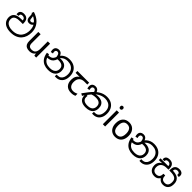

<svg xmlns="http://www.w3.org/2000/svg" viewBox="621 -3032 5238 5238"><g transform="rotate(45 3240.5 -412.5)"><path d="M359 11Q257 11 184.5 -20.5Q112 -52 74 -111Q36 -170 36 -250Q36 -292 51.5 -330.5Q67 -369 99 -396Q133 -425 188 -440Q243 -455 333 -455H369Q367 -502 341 -524Q315 -546 276 -546Q237 -546 218.5 -531Q200 -516 200 -487Q200 -482 200.5 -477Q201 -472 202 -466L131 -455Q130 -463 128.5 -473Q127 -483 127 -496Q127 -553 165.5 -582.5Q204 -612 271 -612Q325 -612 363 -591.5Q401 -571 420.5 -530.5Q440 -490 440 -430V-389H330Q282 -389 248 -384Q214 -379 191 -370Q168 -361 151 -347Q128 -328 118.5 -302.5Q109 -277 109 -246Q109 -188 139 -146Q169 -104 225 -82Q281 -60 359 -60Q458 -60 524.5 -90.5Q591 -121 629.5 -171.5Q668 -222 684.5 -282.5Q701 -343 701 -404Q701 -489 672 -555Q643 -621 587.5 -670.5Q532 -720 451 -755Q438 -761 424 -766Q410 -771 396 -776L420 -836Q494 -813 552 -779.5Q610 -746 652 -704Q694 -662 721.5 -613.5Q749 -565 762.5 -511Q776 -457 776 -399Q776 -315 752 -241Q728 -167 677.5 -110.5Q627 -54 548 -21.5Q469 11 359 11ZM544 -523Q506 -523 479.5 -538.5Q453 -554 439.5 -585.5Q426 -617 426 -664Q426 -706 424 -727Q422 -748 416 -758Q410 -768 398 -775L429 -800Q454 -784 468 -765.5Q482 -747 488 -722.5Q494 -698 495 -662Q497 -626 507.5 -607.5Q518 -589 549 -589Q578 -589 598 -605.5Q618 -622 634 -661L676 -611Q663 -580 629 -551.5Q595 -523 544 -523Z M1345 -536V0H1273L1260 -71H1256Q1239 -43 1212 -25Q1185 -7 1153 1.5Q1121 10 1086 10Q1022 10 978.5 -10.5Q935 -31 913 -74Q891 -117 891 -185V-536H980V-191Q980 -127 1009 -95Q1038 -63 1099 -63Q1188 -63 1222.5 -113Q1257 -163 1257 -257V-536Z M1806 11Q1721 11 1648.5 -19Q1576 -49 1526 -117Q1476 -185 1458 -300L1528 -312Q1544 -224 1578.5 -168.5Q1613 -113 1669.5 -86.5Q1726 -60 1808 -60Q1877 -60 1924 -80.5Q1971 -101 1995.5 -139.5Q2020 -178 2020 -231Q2020 -285 1996.5 -317.5Q1973 -350 1932 -365Q1891 -380 1840 -380Q1806 -380 1780 -377.5Q1754 -375 1728 -368L1733 -420Q1752 -429 1782 -438.5Q1812 -448 1858 -448Q1932 -448 1984.5 -423Q2037 -398 2065 -349Q2093 -300 2093 -229Q2093 -185 2078.5 -142Q2064 -99 2031.5 -64.5Q1999 -30 1943.5 -9.5Q1888 11 1806 11ZM2111 3Q2098 3 2087.5 2.5Q2077 2 2064 1L2068 -68Q2074 -67 2085.5 -66.5Q2097 -66 2102 -66Q2167 -66 2206.5 -96Q2246 -126 2264 -176.5Q2282 -227 2282 -288Q2282 -370 2249 -426.5Q2216 -483 2157.5 -512Q2099 -541 2022 -541Q1964 -541 1919.5 -523.5Q1875 -506 1842 -476.5Q1809 -447 1785 -410L1793 -392Q1771 -317 1733.5 -277.5Q1696 -238 1647.5 -224Q1599 -210 1543 -210Q1533 -210 1517.5 -212.5Q1502 -215 1490 -221L1491 -286Q1505 -282 1523.5 -280Q1542 -278 1554 -278Q1591 -278 1625.5 -289Q1660 -300 1689 -335Q1718 -370 1737 -443L1747 -467Q1772 -504 1810.5 -537Q1849 -570 1902.5 -591Q1956 -612 2024 -612Q2132 -612 2206 -571Q2280 -530 2318.5 -457.5Q2357 -385 2357 -289Q2357 -193 2324 -128Q2291 -63 2235.5 -30Q2180 3 2111 3ZM1640 -592Q1689 -592 1718.5 -568.5Q1748 -545 1762.5 -509Q1777 -473 1780 -434L1725 -398Q1721 -432 1712.5 -461Q1704 -490 1687 -508Q1670 -526 1641 -526Q1613 -526 1595.5 -510Q1578 -494 1578 -459Q1578 -443 1581.5 -429.5Q1585 -416 1589 -403L1519 -389Q1513 -409 1509.5 -429.5Q1506 -450 1506 -467Q1506 -508 1522.5 -535.5Q1539 -563 1569.5 -577.5Q1600 -592 1640 -592Z M2694 10Q2576 10 2511 -57Q2446 -124 2446 -245Q2446 -325 2475 -380.5Q2504 -436 2558 -465H2399V-537H2851V-465H2738Q2644 -465 2590.5 -411.5Q2537 -358 2537 -252Q2537 -165 2580 -114.5Q2623 -64 2703 -64Q2740 -64 2774 -73.5Q2808 -83 2840 -99V-21Q2811 -5 2776 2.5Q2741 10 2694 10Z M3253 11Q3204 11 3159.5 0.5Q3115 -10 3080 -34Q3045 -58 3024.5 -97Q3004 -136 3004 -193Q3004 -204 3005.5 -220.5Q3007 -237 3013 -255L3076 -251Q3073 -241 3071.5 -228.5Q3070 -216 3070 -202Q3070 -152 3093.5 -120.5Q3117 -89 3159 -74.5Q3201 -60 3256 -60Q3329 -60 3373.5 -81Q3418 -102 3438 -140Q3458 -178 3458 -227Q3458 -283 3434.5 -316.5Q3411 -350 3370 -365Q3329 -380 3278 -380Q3219 -380 3177 -370.5Q3135 -361 3085 -338L3172 -424Q3185 -430 3203 -435.5Q3221 -441 3244 -444.5Q3267 -448 3295 -448Q3369 -448 3422 -423Q3475 -398 3503 -349Q3531 -300 3531 -229Q3531 -185 3518.5 -142Q3506 -99 3475.5 -64.5Q3445 -30 3390.5 -9.5Q3336 11 3253 11ZM3549 3Q3536 3 3524.5 2.5Q3513 2 3502 1L3506 -68Q3512 -67 3523 -66.5Q3534 -66 3540 -66Q3605 -66 3644.5 -96Q3684 -126 3702 -177.5Q3720 -229 3720 -292Q3720 -375 3687.5 -430.5Q3655 -486 3597.5 -513.5Q3540 -541 3465 -541Q3407 -541 3353.5 -523.5Q3300 -506 3253 -475.5Q3206 -445 3167 -405L3154 -391Q3128 -361 3106 -334.5Q3084 -308 3064.5 -283Q3045 -258 3025 -230L3013 -221L2968 -144L2904 -180Q2963 -263 3020.5 -336.5Q3078 -410 3139 -468L3157 -483Q3203 -523 3252 -552Q3301 -581 3355 -596.5Q3409 -612 3469 -612Q3575 -612 3647.5 -571Q3720 -530 3757.5 -457Q3795 -384 3795 -287Q3795 -192 3762 -127Q3729 -62 3673.5 -29.5Q3618 3 3549 3ZM3050 -592Q3099 -592 3129 -568Q3159 -544 3174.5 -508Q3190 -472 3193 -434L3135 -398Q3131 -432 3122.5 -461Q3114 -490 3097 -508Q3080 -526 3051 -526Q3023 -526 3005.5 -510Q2988 -494 2988 -459Q2988 -443 2991.5 -429.5Q2995 -416 2999 -403L2929 -389Q2923 -409 2919.5 -429.5Q2916 -450 2916 -467Q2916 -508 2932.5 -535.5Q2949 -563 2979.5 -577.5Q3010 -592 3050 -592Z M4004 -536V0H3916V-536ZM3961 -737Q3981 -737 3996.5 -723.5Q4012 -710 4012 -681Q4012 -653 3996.5 -639Q3981 -625 3961 -625Q3939 -625 3924 -639Q3909 -653 3909 -681Q3909 -710 3924 -723.5Q3939 -737 3961 -737Z M4640 -269Q4640 -180 4609.5 -117.5Q4579 -55 4523 -22.5Q4467 10 4390 10Q4319 10 4263.5 -22.5Q4208 -55 4176 -117.5Q4144 -180 4144 -269Q4144 -402 4211 -474Q4278 -546 4393 -546Q4466 -546 4521.5 -513.5Q4577 -481 4608.5 -419.5Q4640 -358 4640 -269ZM4235 -269Q4235 -206 4251.5 -159.5Q4268 -113 4303 -88Q4338 -63 4392 -63Q4446 -63 4481 -88Q4516 -113 4532.5 -159.5Q4549 -206 4549 -269Q4549 -333 4532 -378Q4515 -423 4480.5 -447.5Q4446 -472 4391 -472Q4309 -472 4272 -418Q4235 -364 4235 -269Z M5070 11Q4985 11 4912.5 -19Q4840 -49 4790 -117Q4740 -185 4722 -300L4792 -312Q4808 -224 4842.5 -168.5Q4877 -113 4933.5 -86.5Q4990 -60 5072 -60Q5141 -60 5188 -80.5Q5235 -101 5259.5 -139.5Q5284 -178 5284 -231Q5284 -285 5260.5 -317.5Q5237 -350 5196 -365Q5155 -380 5104 -380Q5070 -380 5044 -377.5Q5018 -375 4992 -368L4997 -420Q5016 -429 5046 -438.5Q5076 -448 5122 -448Q5196 -448 5248.5 -423Q5301 -398 5329 -349Q5357 -300 5357 -229Q5357 -185 5342.5 -142Q5328 -99 5295.5 -64.5Q5263 -30 5207.5 -9.5Q5152 11 5070 11ZM5375 3Q5362 3 5351.5 2.5Q5341 2 5328 1L5332 -68Q5338 -67 5349.5 -66.5Q5361 -66 5366 -66Q5431 -66 5470.5 -96Q5510 -126 5528 -176.5Q5546 -227 5546 -288Q5546 -370 5513 -426.5Q5480 -483 5421.5 -512Q5363 -541 5286 -541Q5228 -541 5183.5 -523.5Q5139 -506 5106 -476.5Q5073 -447 5049 -410L5057 -392Q5035 -317 4997.5 -277.5Q4960 -238 4911.5 -224Q4863 -210 4807 -210Q4797 -210 4781.5 -212.5Q4766 -215 4754 -221L4755 -286Q4769 -282 4787.5 -280Q4806 -278 4818 -278Q4855 -278 4889.5 -289Q4924 -300 4953 -335Q4982 -370 5001 -443L5011 -467Q5036 -504 5074.5 -537Q5113 -570 5166.5 -591Q5220 -612 5288 -612Q5396 -612 5470 -571Q5544 -530 5582.5 -457.5Q5621 -385 5621 -289Q5621 -193 5588 -128Q5555 -63 5499.5 -30Q5444 3 5375 3ZM4904 -592Q4953 -592 4982.5 -568.5Q5012 -545 5026.5 -509Q5041 -473 5044 -434L4989 -398Q4985 -432 4976.5 -461Q4968 -490 4951 -508Q4934 -526 4905 -526Q4877 -526 4859.5 -510Q4842 -494 4842 -459Q4842 -443 4845.5 -429.5Q4849 -416 4853 -403L4783 -389Q4777 -409 4773.5 -429.5Q4770 -450 4770 -467Q4770 -508 4786.5 -535.5Q4803 -563 4833.5 -577.5Q4864 -592 4904 -592Z M6245 11Q6200 11 6168.5 -1Q6137 -13 6114.5 -33Q6092 -53 6075 -77Q6055 -50 6032.5 -30Q6010 -10 5980 0.5Q5950 11 5905 11Q5846 11 5799.5 -14Q5753 -39 5726.5 -87Q5700 -135 5700 -204Q5700 -246 5713.5 -284.5Q5727 -323 5758.5 -354.5Q5790 -386 5842 -406L5844 -397Q5810 -391 5773 -390Q5736 -389 5707 -389H5687V-455H5988Q5986 -502 5960 -524Q5934 -546 5895 -546Q5857 -546 5838 -531Q5819 -516 5819 -489Q5819 -487 5819 -484Q5819 -481 5820 -478L5747 -474Q5746 -479 5746 -485.5Q5746 -492 5746 -496Q5746 -553 5784.5 -582.5Q5823 -612 5890 -612Q5944 -612 5982 -591.5Q6020 -571 6039.5 -530.5Q6059 -490 6059 -430V-389H6039Q6004 -389 5967 -387Q5930 -385 5895 -375Q5860 -365 5830 -340Q5804 -318 5788.5 -285Q5773 -252 5773 -204Q5773 -134 5809.5 -97Q5846 -60 5907 -60Q5945 -60 5970.5 -70.5Q5996 -81 6011.5 -100.5Q6027 -120 6034 -147.5Q6041 -175 6041 -208V-214H6108V-208Q6108 -176 6114.5 -149Q6121 -122 6136 -102Q6151 -82 6177 -71Q6203 -60 6242 -60Q6304 -60 6338 -99Q6372 -138 6372 -218Q6372 -264 6359.5 -296Q6347 -328 6318 -349Q6288 -370 6243 -379.5Q6198 -389 6132 -389H6091V-430Q6091 -490 6111 -530.5Q6131 -571 6168.5 -591.5Q6206 -612 6260 -612Q6327 -612 6365.5 -582.5Q6404 -553 6404 -496Q6404 -483 6402 -470.5Q6400 -458 6397 -446L6327 -458Q6329 -463 6330 -472.5Q6331 -482 6331 -487Q6331 -516 6312 -531Q6293 -546 6255 -546Q6216 -546 6190 -523.5Q6164 -501 6162 -452L6143 -455H6158Q6213 -455 6264.5 -444.5Q6316 -434 6356.5 -407.5Q6397 -381 6421 -335Q6445 -289 6445 -217Q6445 -140 6418.5 -89.5Q6392 -39 6346.5 -14Q6301 11 6245 11Z"/></g></svg>

Font: lsinhala05
Style: Book
Weight: 400
Designer: Jelle Bosma - Monotype Design Team
Foundry: Monotype Imaging Inc.
Version: Version 2.003